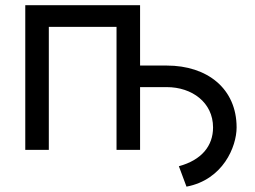

<svg xmlns="http://www.w3.org/2000/svg" viewBox="-20 -565 962 724"><path d="M75.3 0H164.1V-463.8H419.4V0H508.2V-236.5H609C703.8 -236.5 783.4 -178.6 783.4 -84.5C783.4 -15.3 740.8 38.4 654.5 61.8L683.2 138.8C820.7 112.9 872.2 -11.7 872.2 -84.5C872.2 -230.8 761.7 -317.8 609 -317.8H508.2V-545.5H75.3Z"/></svg>

Font: Margiela Sans Text
Style: Regular
Weight: 400
Designer: Stefan Endress, Andreas Faust
Version: Version 1.100;FEAKit 1.0